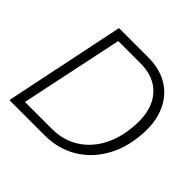

<svg xmlns="http://www.w3.org/2000/svg" viewBox="-179 -909 1090 1090"><g transform="rotate(45 366.0 -364.5)"><path d="M186 -729H423Q512 -729 577 -690.5Q642 -652 675.5 -581.5Q709 -511 706 -419Q702 -295 651.5 -200Q601 -105 514.5 -52.5Q428 0 318 0H35ZM641 -418Q645 -539 584.5 -606.5Q524 -674 415 -674H235L105 -55H321Q413 -55 484 -100Q555 -145 596 -227Q637 -309 641 -418Z"/></g></svg>

Font: Mona Sans Light
Style: Italic
Weight: 300
Italic angle: -11.7°
Designer: Deni Anggara
Foundry: GitHub
Version: Version 2.000